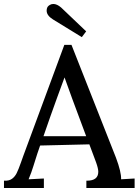

<svg xmlns="http://www.w3.org/2000/svg" viewBox="-33 -947 698 967"><path d="M0 0ZM645 0H402V-37H405Q462 -37 462 -82Q462 -98 451 -129L417 -220L166 -214H169Q157 -181 135 -110Q126 -80 111 -44L188 -48V0H-13V-37H-10Q13 -36 27.5 -46.5Q42 -57 51 -75Q60 -93 73 -130Q74 -134 84 -161L291 -721H327L551 -153Q578 -81 577 -44L645 -48ZM331 -449 292 -557 256 -459Q221 -363 186 -261H401ZM236 -927Q254 -927 275 -909L401 -789L379 -760L234 -849Q202 -869 202 -893Q202 -906 208 -914Q211 -918 218.5 -922.5Q226 -927 236 -927Z"/></svg>

Font: Sumana
Style: Regular
Weight: 400
Designer: Cyreal, Alexei Vanyashin (Devanagari), Olga Karpushina (Latin)
Foundry: Cyreal
Version: Version 1.015;PS 001.015;hotconv 1.0.70;makeotf.lib2.5.58329